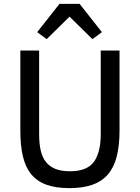

<svg xmlns="http://www.w3.org/2000/svg" viewBox="-20 -959 722 991"><path d="M182 -698V-267Q182 -219 190 -183Q198 -147 217 -123Q236 -99 266.5 -87Q297 -75 341 -75Q429 -75 464.5 -123.5Q500 -172 500 -267V-698H597V-286Q597 -209 583 -153Q569 -97 538.5 -60.5Q508 -24 458.5 -6Q409 12 338 12Q267 12 218.5 -6Q170 -24 140.5 -60.5Q111 -97 98 -153Q85 -209 85 -286V-698ZM391 -939 506 -793 457 -757 339 -873 221 -757 172 -793 287 -939Z"/></svg>

Font: IBM Plex Sans Hebrew Text
Style: Regular
Weight: 450
Designer: Mike Abbink, Paul van der Laan, Pieter van Rosmalen, Yanek Iontef
Foundry: Bold Monday
Version: Version 1.2